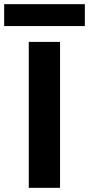

<svg xmlns="http://www.w3.org/2000/svg" viewBox="-69 -901 427 921"><path d="M69 0V-700H219V0ZM-49 -776V-881H338V-776Z"/></svg>

Font: DM Sans 12pt Black
Style: Regular
Weight: 900
Version: Version 4.004;gftools[0.9.30]